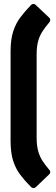

<svg xmlns="http://www.w3.org/2000/svg" viewBox="-20 -767 286 980"><path d="M137 186Q106 155 83 124.5Q60 94 47 53.5Q34 13 34 -50V-503Q34 -566 47.5 -607Q61 -648 84 -678.5Q107 -709 137 -740Q142 -746 149 -747Q156 -748 163 -741L232 -676Q237 -671 236.5 -664.5Q236 -658 231 -652Q212 -630 197.5 -608Q183 -586 175 -558Q167 -530 167 -489V-64Q167 -24 175 4.5Q183 33 197.5 55Q212 77 231 99Q236 104 236.5 110.5Q237 117 232 122L163 188Q156 194 149 193Q142 192 137 186Z"/></svg>

Font: Sofia Sans Condensed Black
Style: Regular
Weight: 900
Designer: Botio Nikoltchev, Ani Petrova
Foundry: lettersoup
Version: Version 4.101